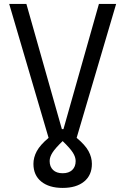

<svg xmlns="http://www.w3.org/2000/svg" viewBox="-20 -713 626 959"><path d="M293 225.6Q225.1 225.6 186 193.8Q147 162.1 147 105.5Q147 73.2 163.8 42Q180.7 10.7 222.7 -24.4L25.9 -693.4H111.8L289.1 -67.9H296.9L474.1 -693.4H560.1L362.8 -24.4Q405.3 10.7 422.1 41.7Q439 72.8 439 105.5Q439 162.1 400.1 193.8Q361.3 225.6 293 225.6ZM228 91.3Q228 119.6 245.1 136Q262.2 152.3 293 152.3Q323.7 152.3 340.8 136Q357.9 119.6 357.9 91.3Q357.9 71.3 343.8 49.1Q329.6 26.9 293 -8.3Q256.3 26.9 242.2 49.1Q228 71.3 228 91.3Z"/></svg>

Font: Cascadia Code NF SemiLight
Style: Regular
Weight: 350
Monospace: yes
Designer: Aaron Bell
Foundry: Saja Typeworks
Version: Version 2404.023; ttfautohint (v1.8.4)